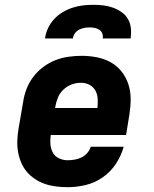

<svg xmlns="http://www.w3.org/2000/svg" viewBox="-20 -770 640 798"><path d="M261 8Q237 8 213 5Q189 2 167 -5.5Q145 -13 125.5 -26Q106 -39 91.5 -56Q77 -73 68 -94.5Q59 -116 55 -139Q51 -162 52 -186.5Q53 -211 57 -235L76 -345Q80 -373 90 -399.5Q100 -426 117.5 -449.5Q135 -473 159 -491Q183 -509 209.5 -519.5Q236 -530 264 -534Q292 -538 319 -538Q351 -538 382 -532Q413 -526 439.5 -511.5Q466 -497 485 -473Q504 -449 513.5 -420Q523 -391 523 -359Q523 -327 518 -295L504 -209H191Q188 -190 189.5 -171Q191 -152 199.5 -136Q208 -120 225 -112Q242 -104 261 -104Q275 -104 290 -106.5Q305 -109 318.5 -115.5Q332 -122 342.5 -134Q353 -146 357 -160H494Q484 -123 462 -89.5Q440 -56 407 -33Q374 -10 336 -1Q298 8 261 8ZM209 -321H385Q387 -340 386 -359Q385 -378 376.5 -393.5Q368 -409 352 -417.5Q336 -426 316 -426Q297 -426 278 -419Q259 -412 244 -398Q229 -384 221 -365Q213 -346 210 -327ZM167 -610Q170 -632 179.5 -652.5Q189 -673 204.5 -690Q220 -707 240 -719Q260 -731 281.5 -738Q303 -745 324.5 -747.5Q346 -750 368 -750Q389 -750 410 -747.5Q431 -745 450 -738Q469 -731 485.5 -719.5Q502 -708 512 -690.5Q522 -673 524 -652Q526 -631 523 -610H407Q409 -621 405 -631Q401 -641 392.5 -646.5Q384 -652 373.5 -654Q363 -656 352 -656Q341 -656 330 -654Q319 -652 308.5 -646.5Q298 -641 291 -631Q284 -621 283 -610Z"/></svg>

Font: Iosevka Curly Slab HvExObl
Style: Regular
Weight: 900
Width: 7
Italic angle: -9°
Monospace: yes
Designer: Belleve Invis
Foundry: Belleve Invis
Version: Version 11.1.0; ttfautohint (v1.8.3)